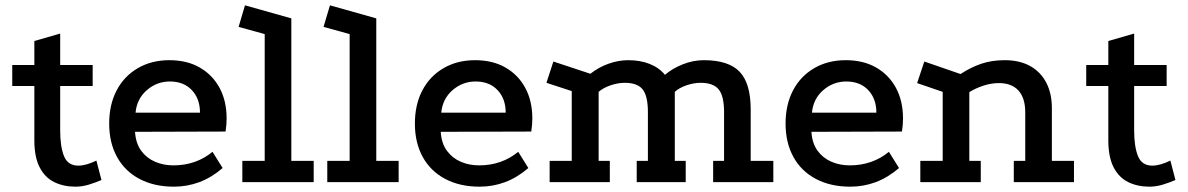

<svg xmlns="http://www.w3.org/2000/svg" viewBox="-20 -684 4460 721"><path d="M263 17Q219 17 184 0Q149 -17 129 -55.5Q109 -94 109 -157V-361H26V-440H109V-530L206 -558V-440H328V-361H206V-194Q206 -133 220.5 -97.5Q235 -62 274 -62Q303 -62 342 -81L361 -8Q338 2 313 9.5Q288 17 263 17Z M816 -53Q774 -17 728.5 0Q683 17 633 17Q559 17 504 -12Q449 -41 419.5 -94.5Q390 -148 390 -220Q390 -291 418 -344.5Q446 -398 497.5 -428Q549 -458 616 -458Q682 -458 730 -430.5Q778 -403 804.5 -354Q831 -305 831 -239Q831 -228 830 -215Q829 -202 827 -190L487 -189Q490 -145 510.5 -117.5Q531 -90 562.5 -76.5Q594 -63 631 -63Q674 -63 711 -76Q748 -89 778 -114ZM731 -261Q731 -313 700.5 -345.5Q670 -378 618 -378Q569 -378 531.5 -345.5Q494 -313 489 -261Z M890 0V-80H974V-556L876 -583L900 -664L1074 -615V-80H1158V0Z M1209 0V-80H1293V-556L1195 -583L1219 -664L1393 -615V-80H1477V0Z M1964 -53Q1922 -17 1876.5 0Q1831 17 1781 17Q1707 17 1652 -12Q1597 -41 1567.5 -94.5Q1538 -148 1538 -220Q1538 -291 1566 -344.5Q1594 -398 1645.5 -428Q1697 -458 1764 -458Q1830 -458 1878 -430.5Q1926 -403 1952.5 -354Q1979 -305 1979 -239Q1979 -228 1978 -215Q1977 -202 1975 -190L1635 -189Q1638 -145 1658.5 -117.5Q1679 -90 1710.5 -76.5Q1742 -63 1779 -63Q1822 -63 1859 -76Q1896 -89 1926 -114ZM1879 -261Q1879 -313 1848.5 -345.5Q1818 -378 1766 -378Q1717 -378 1679.5 -345.5Q1642 -313 1637 -261Z M2044 0V-80H2127V-342L2032 -373L2058 -453L2197 -407Q2227 -431 2264.5 -444.5Q2302 -458 2339 -458Q2384 -458 2419.5 -444Q2455 -430 2477 -403Q2505 -427 2544 -442.5Q2583 -458 2623 -458Q2716 -458 2757.5 -414.5Q2799 -371 2799 -273V-80H2884V0H2658V-80H2699V-263Q2699 -323 2679 -348Q2659 -373 2611 -373Q2585 -373 2557.5 -363.5Q2530 -354 2514 -339V-80H2555V0H2371V-80H2413V-263Q2413 -323 2393.5 -348Q2374 -373 2326 -373Q2300 -373 2272.5 -363.5Q2245 -354 2228 -339V-80H2270V0Z M3356 -53Q3314 -17 3268.5 0Q3223 17 3173 17Q3099 17 3044 -12Q2989 -41 2959.5 -94.5Q2930 -148 2930 -220Q2930 -291 2958 -344.5Q2986 -398 3037.5 -428Q3089 -458 3156 -458Q3222 -458 3270 -430.5Q3318 -403 3344.5 -354Q3371 -305 3371 -239Q3371 -228 3370 -215Q3369 -202 3367 -190L3027 -189Q3030 -145 3050.5 -117.5Q3071 -90 3102.5 -76.5Q3134 -63 3171 -63Q3214 -63 3251 -76Q3288 -89 3318 -114ZM3271 -261Q3271 -313 3240.5 -345.5Q3210 -378 3158 -378Q3109 -378 3071.5 -345.5Q3034 -313 3029 -261Z M3436 0V-80H3520V-339L3424 -372L3451 -453L3587 -406Q3625 -431 3664.5 -444.5Q3704 -458 3753 -458Q3809 -458 3848.5 -436Q3888 -414 3909 -373.5Q3930 -333 3930 -278V-80H4013V0H3787V-80H3830V-262Q3830 -316 3804.5 -344Q3779 -372 3731 -372Q3703 -372 3673.5 -362.5Q3644 -353 3620 -338V-80H3663V0Z M4296 17Q4252 17 4217 0Q4182 -17 4162 -55.5Q4142 -94 4142 -157V-361H4059V-440H4142V-530L4239 -558V-440H4361V-361H4239V-194Q4239 -133 4253.5 -97.5Q4268 -62 4307 -62Q4336 -62 4375 -81L4394 -8Q4371 2 4346 9.5Q4321 17 4296 17Z"/></svg>

Font: Podkova SemiBold
Style: Regular
Weight: 600
Designer: Ilya Yudin
Foundry: Cyreal (www.cyreal.org)
Version: Version 2.103